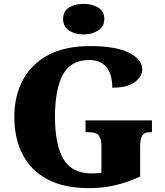

<svg xmlns="http://www.w3.org/2000/svg" viewBox="-20 -962 850 992"><path d="M440 10Q310 10 224.5 -36Q139 -82 96.5 -164.5Q54 -247 54 -358Q54 -466 98 -548.5Q142 -631 229 -677.5Q316 -724 444 -724Q578 -724 646.5 -689.5Q715 -655 715 -605Q715 -568 677.5 -538.5Q640 -509 560 -509Q560 -580 529 -616Q498 -652 442 -652Q345 -652 304.5 -575.5Q264 -499 264 -358Q264 -217 307 -141.5Q350 -66 454 -66Q476 -66 504 -69V-206Q504 -243 491 -261Q478 -279 441 -279H422V-340H765V-279H756Q724 -279 714 -260.5Q704 -242 704 -202V-50Q640 -20 575.5 -5Q511 10 440 10ZM412 -784Q367 -784 336.5 -804.5Q306 -825 306 -863Q306 -904 336.5 -923Q367 -942 412 -942Q455 -942 487 -923Q519 -904 519 -863Q519 -825 487 -804.5Q455 -784 412 -784Z"/></svg>

Font: Noto Serif Ethiopic Black
Style: Regular
Weight: 900
Designer: Monotype Design Team
Foundry: Monotype Imaging Inc.
Version: Version 2.102; ttfautohint (v1.8.4.7-5d5b)